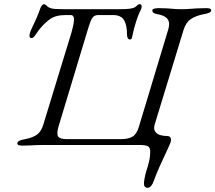

<svg xmlns="http://www.w3.org/2000/svg" viewBox="-20 -694 1031 919"><path d="M322 -538Q336 -589 334 -605.5Q332 -622 319 -622H295Q246 -622 219.5 -602.5Q193 -583 175 -561Q166 -551 158.5 -539.5Q151 -528 144.5 -520Q138 -512 132 -512Q126 -512 123.5 -514.5Q121 -517 121 -525Q121 -527 123 -535Q125 -543 131 -556Q141 -576 152.5 -602Q164 -628 173 -654Q175 -661 180.5 -667.5Q186 -674 190 -674Q194 -674 199 -670.5Q204 -667 208 -662Q213 -658 225.5 -654Q238 -650 284 -650H552Q583 -650 598.5 -652Q614 -654 621 -657Q628 -660 631 -663Q636 -668 640 -671Q644 -674 648 -674Q658 -674 658 -663Q658 -656 654.5 -648Q651 -640 648 -635Q643 -625 632 -592.5Q621 -560 613 -519Q612 -511 609 -508Q606 -505 602 -505Q595 -505 591.5 -511.5Q588 -518 588 -528Q588 -574 573.5 -598Q559 -622 521 -622H451Q438 -622 429.5 -616Q421 -610 413.5 -591.5Q406 -573 395 -535L260 -88Q250 -53 258.5 -40.5Q267 -28 301 -28Q320 -28 342.5 -28Q365 -28 387 -28Q409 -28 428 -28Q446 -28 469.5 -28Q493 -28 516 -28Q539 -28 557 -28Q595 -28 615 -40.5Q635 -53 645 -88L785 -552Q792 -576 788 -590.5Q784 -605 770 -613.5Q756 -622 734 -626Q719 -629 714 -633Q709 -637 709 -644Q709 -650 718 -652.5Q727 -655 739 -655Q764 -655 780 -654Q796 -653 811 -651.5Q826 -650 847 -650Q871 -650 888.5 -651.5Q906 -653 924 -654Q942 -655 967 -655Q979 -655 985 -652.5Q991 -650 991 -644Q991 -632 955 -626Q918 -619 894 -603Q870 -587 859 -552L721 -100Q714 -77 722.5 -64.5Q731 -52 747 -47.5Q763 -43 779 -43Q793 -43 797 -33.5Q801 -24 795 -9Q788 9 773.5 39Q759 69 743.5 104Q728 139 716 172Q712 185 704 195Q696 205 687 205Q680 205 674.5 200.5Q669 196 669 183Q669 176 672 159.5Q675 143 680 126Q687 105 693 81Q699 57 699 30Q699 13 688.5 6.5Q678 0 648 0Q613 0 575 0Q537 0 497.5 0Q458 0 418.5 0Q379 0 339.5 0Q300 0 262.5 0Q225 0 189 0Q169 0 155.5 0.5Q142 1 127 2Q112 3 87 3Q75 3 69 0.5Q63 -2 63 -8Q63 -22 100 -28Q137 -35 157.5 -50Q178 -65 188 -100Z"/></svg>

Font: EB Garamond
Style: Italic
Weight: 400
Italic angle: -17.2°
Designer: Georg Duffner and Octavio Pardo
Foundry: Georg Duffner
Version: Version 1.001